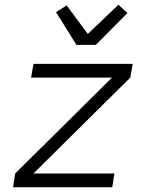

<svg xmlns="http://www.w3.org/2000/svg" viewBox="-20 -789 640 809"><path d="M35 0 44 -58 452 -462H111L121 -520H539L529 -462L121 -58H462L453 0ZM302 -600 216 -738 261 -766 350 -646 479 -769 517 -734 384 -600Z"/></svg>

Font: Iosevka Light Extended Oblique
Style: Regular
Weight: 300
Width: 7
Italic angle: -9°
Monospace: yes
Designer: Belleve Invis
Foundry: Belleve Invis
Version: Version 32.5.0; ttfautohint (v1.8.4)